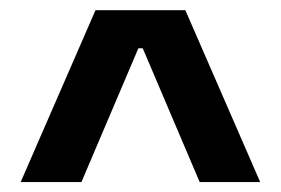

<svg xmlns="http://www.w3.org/2000/svg" viewBox="-20 -659 550 376"><path d="M167 -639H343L489.5 -302.5H371L259.5 -564.5H251L139.5 -302.5H20.5Z"/></svg>

Font: Anek Gujarati SemiExpanded SemiBold
Style: Regular
Weight: 600
Width: 6
Designer: Mrunmayee Ghaisas (Gujarati), Yesha Goshar (Latin)
Foundry: Ek Type
Version: Version 1.003